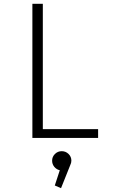

<svg xmlns="http://www.w3.org/2000/svg" viewBox="-20 -720 610 1002"><path d="M203.5 -46H492V0H149V-700H203.5ZM352.5 118.5Q352.5 130 346.5 142L298.5 262L266 248L292 168.5Q274.5 164.5 263.2 150.5Q252 136.5 252 118.5Q252 98 266.8 83.5Q281.5 69 302 69Q323 69 337.8 83.5Q352.5 98 352.5 118.5Z"/></svg>

Font: League Mono Narrow UltraLight
Style: Regular
Weight: 200
Width: 3
Designer: Tyler Finck
Foundry: The League of Moveable Type / Tyler Finck
Version: Version 2.210